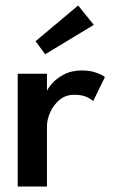

<svg xmlns="http://www.w3.org/2000/svg" viewBox="-20 -679 420 699"><path d="M151 0H44.5V-410.5H151V-342H148.5Q152 -354.5 167.8 -373.2Q183.5 -392 211.5 -407.2Q239.5 -422.5 279 -422.5Q307.5 -422.5 330 -414.5Q352.5 -406.5 362 -398.5L319 -310.5Q312.5 -318.5 294.8 -326.2Q277 -334 251 -334Q218.5 -334 196.2 -315Q174 -296 162.5 -269.5Q151 -243 151 -220ZM144.5 -481.5 109.5 -529 264.5 -659 321.5 -588.5Z"/></svg>

Font: League Spartan Medium
Style: Regular
Weight: 500
Foundry: The League of Moveable Type
Version: Version 2.002